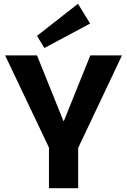

<svg xmlns="http://www.w3.org/2000/svg" viewBox="-20 -992 670 1012"><path d="M7 -700H175L314 -355H317L456 -700H623L390 -208H241ZM238 -274H392V0H238ZM455 -868 214 -739 175 -803 391 -972Z"/></svg>

Font: Pathway Extreme 28pt
Style: Bold
Weight: 700
Designer: Eduardo Rodriguez Tunni
Foundry: Eduardo Rodriguez Tunni
Version: Version 1.001;gftools[0.9.26]